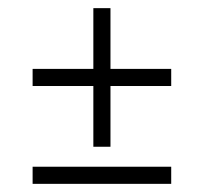

<svg xmlns="http://www.w3.org/2000/svg" viewBox="-20 -490 500 471"><path d="M209 -470H251V-130H209ZM60 -279V-321H400V-279ZM60 -39V-81H400V-39Z"/></svg>

Font: Kalnia Glaze Thin Medium
Style: Regular
Weight: 500
Version: Version 1.110